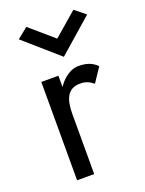

<svg xmlns="http://www.w3.org/2000/svg" viewBox="-136 -777 638 844"><g transform="rotate(-20 183.0 -355.0)"><path d="M206 -615 96 -710 46 -670 206 -530 366 -670 316 -710ZM155 -460H75V0H155V-280C155 -346 171 -395 232 -395C259 -395 273 -388 294 -372L338 -438C314 -463 285 -470 252 -470C231 -470 210 -462 189 -445C176 -435 165 -422 155 -407Z"/></g></svg>

Font: Jost
Style: Regular
Weight: 400
Version: Version 3.710